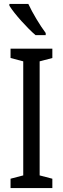

<svg xmlns="http://www.w3.org/2000/svg" viewBox="-20 -963 323 983"><path d="M125 -943H28V-934C54 -891 122 -817 162 -783H214V-794C186 -831 146 -897 125 -943ZM248 0V-48L183 -65V-649L248 -666V-714H34V-666L99 -649V-65L34 -48V0Z"/></svg>

Font: Noto Sans Arabic UI XCn
Style: Regular
Weight: 400
Width: 2
Designer: Monotype Design Team, Nadine Chahine and Nizar Qandah
Foundry: Monotype Imaging Inc.
Version: Version 2.010